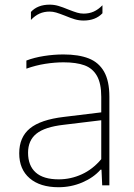

<svg xmlns="http://www.w3.org/2000/svg" viewBox="-20 -776 562 804"><path d="M438 -371V0H408L405 -65.5H401Q371.5 -32 324.5 -12Q277.5 8 225 8Q148 8 104.2 -29.5Q60.5 -67 60.5 -134Q60.5 -201.5 105.2 -238.2Q150 -275 248 -286.5L404 -305.5V-370.5Q404 -426.5 386 -458.2Q368 -490 333.8 -502.5Q299.5 -515 246 -515Q210 -515 169.8 -508.8Q129.5 -502.5 90.5 -488.5V-522.5Q123 -535 164.2 -541.5Q205.5 -548 245.5 -548Q309 -548 351.2 -531.5Q393.5 -515 415.8 -476Q438 -437 438 -371ZM404 -109.5V-272.5L247 -253.5Q167.5 -244.5 132.5 -216.2Q97.5 -188 97.5 -136.5Q97.5 -82.5 129.5 -53.8Q161.5 -25 226 -25Q276 -25 322.2 -46Q368.5 -67 404 -109.5ZM251.5 -710.5Q228.5 -719.5 215 -723.5Q201.5 -727.5 188 -727.5Q164.5 -727.5 145.5 -719Q126.5 -710.5 109.5 -692.5V-726Q137.5 -756.5 188 -756.5Q207 -756.5 224.8 -751.2Q242.5 -746 266.5 -736Q289.5 -727 303 -723Q316.5 -719 330 -719Q353.5 -719 372.5 -727.5Q391.5 -736 409 -754V-720.5Q380 -690 330 -690Q311 -690 293.2 -695.2Q275.5 -700.5 251.5 -710.5Z"/></svg>

Font: Encode Sans Semi Expanded Thin
Style: Regular
Weight: 250
Width: 6
Designer: Multiple Designers
Foundry: Impallari Type
Version: Version 2.000